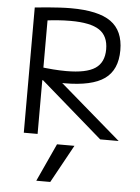

<svg xmlns="http://www.w3.org/2000/svg" viewBox="-64 -789 810 1109"><g transform="rotate(5 340.5 -235.0)"><path d="M270 270H189L290 50H391ZM93 -726Q129 -730 165 -733Q201 -736 236.5 -738Q272 -740 302 -740Q461 -740 534 -688Q607 -636 607 -523Q607 -409 534 -357Q461 -305 302 -305Q263 -305 217 -308Q171 -311 121 -316L135 -389Q191 -382 230.5 -379Q270 -376 306 -376Q422 -376 473.5 -410.5Q525 -445 525 -521Q525 -598 473.5 -632.5Q422 -667 306 -667Q270 -667 229.5 -664Q189 -661 132 -653L173 -697V0H93ZM536 0 132 -351H236L643 0Z"/></g></svg>

Font: M PLUS 2
Style: Regular
Weight: 400
Designer: Coji Morishita
Foundry: UNDERFOREST DESIGN
Version: Version 1.001